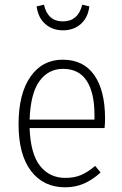

<svg xmlns="http://www.w3.org/2000/svg" viewBox="-20 -786 521 817"><path d="M425 -241H106Q110 -131 150.5 -80Q191 -29 258 -29Q296 -29 324.5 -41Q353 -53 385 -80L408 -52Q374 -21 337.5 -5Q301 11 257 11Q165 11 112 -58.5Q59 -128 59 -257Q59 -387 109.5 -459.5Q160 -532 247 -532Q335 -532 381 -466.5Q427 -401 427 -282Q427 -261 425 -241ZM382 -297Q382 -391 349 -442Q316 -493 248 -493Q186 -493 148 -441Q110 -389 106 -277H382ZM136 -759 167 -766Q183 -695 248 -695Q312 -695 330 -766L360 -759Q355 -712 324.5 -684.5Q294 -657 248 -657Q203 -657 172.5 -684Q142 -711 136 -759Z"/></svg>

Font: Fira Sans Condensed ExtraLight
Style: Regular
Weight: 275
Width: 3
Designer: Carrois Corporate & Edenspiekermann AG
Foundry: Carrois Corporate GbR & Edenspiekermann AG
Version: Version 4.203